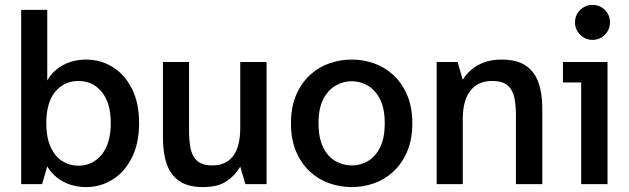

<svg xmlns="http://www.w3.org/2000/svg" viewBox="-20 -748 2555 780"><path d="M330 12Q295 12 265 2Q235 -8 211 -27Q187 -46 172 -72L151 0H66V-708H172V-421Q187 -448 211 -467Q235 -486 265 -496Q295 -506 330 -506Q389 -506 438 -475.5Q487 -445 516 -387.5Q545 -330 545 -248Q545 -166 516 -108Q487 -50 438 -19Q389 12 330 12ZM299 -75Q357 -75 393.5 -120.5Q430 -166 430 -248Q430 -330 393.5 -374.5Q357 -419 299 -419Q241 -419 204.5 -375.5Q168 -332 168 -247Q168 -191 185 -152.5Q202 -114 231.5 -94.5Q261 -75 299 -75Z M805 12Q744 12 708.5 -12.5Q673 -37 657.5 -81.5Q642 -126 642 -186V-496H748V-215Q748 -178 754 -146Q760 -114 780.5 -95Q801 -76 843 -76Q898 -76 927 -114Q956 -152 956 -228V-496H1063V0H977L956 -71Q935 -35 900 -11.5Q865 12 805 12Z M1409 12Q1363 12 1319 -3Q1275 -18 1240 -50Q1205 -82 1183.5 -131Q1162 -180 1162 -247Q1162 -314 1183.5 -363Q1205 -412 1240 -444Q1275 -476 1319 -491Q1363 -506 1409 -506Q1455 -506 1498.5 -491Q1542 -476 1577 -444Q1612 -412 1633.5 -363Q1655 -314 1655 -247Q1655 -180 1633.5 -131Q1612 -82 1577 -50Q1542 -18 1498.5 -3Q1455 12 1409 12ZM1409 -76Q1444 -76 1474.5 -93.5Q1505 -111 1524 -149Q1543 -187 1543 -247Q1543 -307 1524 -344.5Q1505 -382 1474.5 -400Q1444 -418 1409 -418Q1374 -418 1343 -400Q1312 -382 1293 -344.5Q1274 -307 1274 -247Q1274 -187 1293 -149Q1312 -111 1343 -93.5Q1374 -76 1409 -76Z M1754 0V-496H1839L1860 -424Q1873 -446 1894.5 -464.5Q1916 -483 1946.5 -494.5Q1977 -506 2018 -506Q2079 -506 2115 -482Q2151 -458 2167 -414Q2183 -370 2183 -310V0H2076V-281Q2076 -318 2070 -349.5Q2064 -381 2043.5 -400Q2023 -419 1978 -419Q1922 -419 1891 -379.5Q1860 -340 1860 -264V0Z M2341 0V-413H2267V-496H2448V0ZM2387 -586Q2358 -586 2337 -607Q2316 -628 2316 -657Q2316 -687 2337 -707.5Q2358 -728 2387 -728Q2417 -728 2437.5 -707.5Q2458 -687 2458 -657Q2458 -628 2437.5 -607Q2417 -586 2387 -586Z"/></svg>

Font: Atkinson Hyperlegible Next Medium
Style: Regular
Weight: 500
Designer: Elliott Scott, Megan Eiswerth, Linus Boman, Theodore Petrosky, Letters from Sweden
Foundry: Applied Design Works, Letters from Sweden
Version: Version 2.001